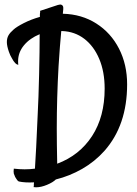

<svg xmlns="http://www.w3.org/2000/svg" viewBox="-20 -715 597 834"><path d="M127 91.8V85Q127 80.1 127.9 77.1Q87.9 79.1 61.5 73.2Q54.7 69.3 48.8 58.6Q44.9 52.7 43.9 48.8Q43 46.9 40 39.1Q39.1 36.1 39.1 29.3Q39.1 21.5 40 17.6Q65.4 20.5 86.9 20.5Q110.4 20.5 131.8 17.6Q136.7 -53.7 143.6 -214.8Q147.5 -288.1 149.9 -392.1Q152.3 -496.1 152.3 -566.4Q109.4 -548.8 84 -518.1Q58.6 -487.3 58.6 -449.2Q58.6 -438.5 59.6 -433.6Q45.9 -434.6 31.2 -462.9Q24.4 -473.6 18.6 -490.2Q9.8 -515.6 9.8 -532.2Q9.8 -548.8 16.6 -561Q23.4 -573.2 38.1 -585.9Q51.8 -598.6 83.5 -614.7Q115.2 -630.9 153.3 -641.6V-651.4Q153.3 -657.2 154.3 -660.2V-668L231.4 -693.4Q236.3 -694.3 241.2 -695.3Q248 -695.3 252 -690.4Q255.9 -685.5 254.9 -675.8Q254.9 -670.9 252.9 -655.3Q335 -653.3 398.4 -612.8Q461.9 -572.3 497.1 -503.4Q532.2 -434.6 532.2 -348.6Q532.2 -170.9 433.6 -59.6Q391.6 -12.7 336.9 18.6Q282.2 49.8 222.7 64.5Q210 77.1 184.1 87.9Q158.2 98.6 136.7 98.6Q129.9 98.6 126 97.7ZM434.6 -330.1Q434.6 -403.3 411.1 -459Q387.7 -514.6 346.2 -546.4Q304.7 -578.1 250 -580.1H246.1Q240.2 -519.5 234.4 -427.7Q226.6 -291 226.6 -156.2Q226.6 -91.8 228.5 -3.9Q325.2 -40 379.9 -124Q434.6 -208 434.6 -330.1Z"/></svg>

Font: BKP Parklife Text
Style: Regular
Weight: 400
Designer: Font Diner, Inc.; LA MECHKY PLUS GmbH
Foundry: Font Diner, Inc.; LA MECHKY PLUS GmbH
Version: Version 1.007